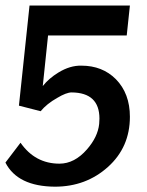

<svg xmlns="http://www.w3.org/2000/svg" viewBox="-21 -664 541 708"><path d="M-1 -64.5 54.7 -137.7Q108.4 -60.5 198.2 -60.5Q253.9 -60.5 299.8 -113.3Q339.8 -159.2 344.7 -207Q345.7 -217.8 345.7 -226.6Q345.7 -322.3 243.2 -323.2Q223.6 -323.2 189.5 -302.7Q151.4 -281.2 128.9 -253.9L48.8 -274.4L87.9 -643.6H458L446.3 -533.2H156.2L136.7 -346.7Q159.2 -375 194.3 -396.5Q237.3 -422.9 279.3 -421.9Q356.4 -421.9 406.2 -372.1Q458 -319.3 458 -233.4Q458 -121.1 377 -48.3Q295.9 24.4 181.6 24.4Q43.9 23.4 -1 -64.5Z"/></svg>

Font: Puritan
Style: BoldItalic
Weight: 700
Version: 2.1